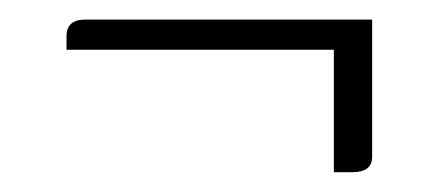

<svg xmlns="http://www.w3.org/2000/svg" viewBox="-20 -270 448 196"><path d="M47.9 -219.2V-232.9Q47.9 -250 66.9 -250H359.9V-109.9Q359.9 -94.2 339.8 -94.2H320.8V-219.2Z"/></svg>

Font: Hhenum
Style: Regular
Weight: 400
Designer: T. Christopher White
Version: Version 1.0